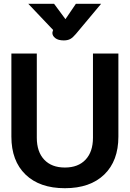

<svg xmlns="http://www.w3.org/2000/svg" viewBox="-20 -982 684 1012"><path d="M40 -262V-700H174V-256Q174 -182 213 -140.5Q252 -99 322 -99Q392 -99 431 -140.5Q470 -182 470 -256V-700H604V-262Q604 -134 529.5 -62Q455 10 322 10Q189 10 114.5 -62Q40 -134 40 -262ZM256 -809Q256 -812 258 -818L260 -824L129 -962H265L325 -881L380 -962H513L380 -803Q364 -784 350.5 -776.5Q337 -769 316 -769Q287 -769 271.5 -781Q256 -793 256 -809Z"/></svg>

Font: Niramit
Style: Bold
Weight: 700
Designer: Katatrad Aksorn Co.,Ltd.
Foundry: Cadson Demak Co.,Ltd.
Version: Version 1.001; ttfautohint (v1.6)